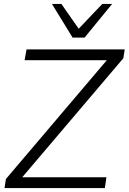

<svg xmlns="http://www.w3.org/2000/svg" viewBox="-20 -956 654 976"><path d="M3 0 10 -46 523 -650H105L115 -705H614L607 -660L93 -55H521L513 0ZM349 -765 244 -936H292L380 -810L500 -936H550L410 -765Z"/></svg>

Font: Mulish Light
Style: Italic
Weight: 300
Italic angle: -9°
Designer: Vernon Adams
Foundry: Vernon Adams
Version: Version 3.603; ttfautohint (v1.8.3)